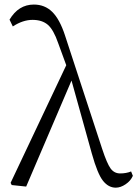

<svg xmlns="http://www.w3.org/2000/svg" viewBox="-20 -823 612 856"><path d="M564.5 -58.6 572.3 -39.1Q562.5 -16.6 540 -1.5Q517.6 13.7 496.1 13.7Q463.9 13.7 439.5 -16.6Q415 -46.9 389.6 -137.7L298.8 -463.9L96.7 8.8L32.2 2L27.3 -7.8L275.4 -532.2L239.3 -630.9Q218.8 -690.4 193.4 -712.4Q168 -734.4 125 -734.4Q82 -734.4 37.1 -705.1L22.5 -735.4Q62.5 -802.7 130.9 -802.7Q179.7 -802.7 212.9 -770Q246.1 -737.3 269.5 -666L435.5 -159.2Q457 -93.8 473.1 -71.8Q489.3 -49.8 515.6 -49.8Q543 -49.8 564.5 -58.6Z"/></svg>

Font: GenYoMin TW TTF Light
Style: Regular
Weight: 300
Version: Version 1.300